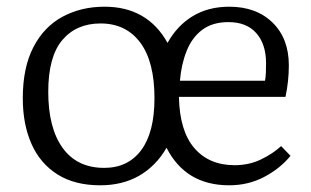

<svg xmlns="http://www.w3.org/2000/svg" viewBox="-20 -539 927 573"><path d="M279 14Q203 14 151.5 -18.5Q100 -51 74 -109.5Q48 -168 48 -246Q48 -337 79.5 -398Q111 -459 166.5 -489Q222 -519 292 -519Q420 -519 480 -411Q509 -463 555.5 -491Q602 -519 664 -519Q745 -519 793.5 -471.5Q842 -424 842 -344Q842 -297 832 -250H514Q516 -148 560 -97Q604 -46 680 -46Q723 -46 758.5 -63Q794 -80 819 -103L847 -74Q816 -36 768.5 -11Q721 14 664 14Q534 14 477 -98Q446 -44 396 -15Q346 14 279 14ZM517 -298H771Q773 -310 773.5 -322.5Q774 -335 774 -350Q774 -407 745 -440Q716 -473 662 -473Q614 -473 583.5 -450Q553 -427 537 -387Q521 -347 517 -298ZM291 -38Q362 -38 401.5 -91Q441 -144 441 -246Q441 -355 398.5 -412Q356 -469 280 -469Q208 -469 166 -419.5Q124 -370 124 -265Q124 -157 167 -97.5Q210 -38 291 -38Z"/></svg>

Font: Literata 12pt Light
Style: Regular
Weight: 300
Designer: Latin by Veronika Burian and Jose Scaglione. Greek by Irene Vlachou. Cyrillic by Vera Evstafieva.
Foundry: TypeTogether
Version: Version 3.002